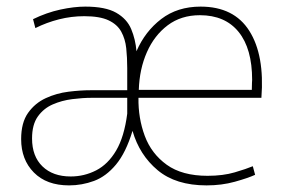

<svg xmlns="http://www.w3.org/2000/svg" viewBox="-20 -550 860 581"><path d="M189 11Q121 11 82.5 -28Q44 -67 44 -129Q44 -179 65 -208.5Q86 -238 118.5 -253Q151 -268 187.5 -272.5Q224 -277 255 -277H365V-344Q365 -376 362 -404Q359 -432 347 -454Q335 -476 308.5 -488.5Q282 -501 235 -501Q196 -501 158.5 -491.5Q121 -482 87 -465L80 -492Q121 -512 162.5 -521Q204 -530 238 -530Q299 -530 331.5 -511.5Q364 -493 377 -462Q390 -431 393 -395Q419 -455 468 -492.5Q517 -530 587 -530Q688 -530 734.5 -456.5Q781 -383 771 -254H399Q398 -193 418 -139Q438 -85 484.5 -51.5Q531 -18 608 -18Q655 -18 690.5 -28.5Q726 -39 745 -47L752 -21Q730 -11 690.5 0Q651 11 605 11Q512 11 457 -35Q402 -81 381 -154Q361 -88 331 -52Q301 -16 264.5 -2.5Q228 11 189 11ZM585 -504Q528 -504 487.5 -473.5Q447 -443 424.5 -392Q402 -341 400 -278H742Q742 -293 742.5 -299.5Q743 -306 743 -308Q743 -403 702 -453.5Q661 -504 585 -504ZM194 -16Q235 -16 271 -34.5Q307 -53 331.5 -94.5Q356 -136 365 -206V-254H257Q230 -254 198.5 -250Q167 -246 139.5 -234Q112 -222 94.5 -197.5Q77 -173 77 -131Q77 -77 108.5 -46.5Q140 -16 194 -16Z"/></svg>

Font: Murecho ExtraLight
Style: Regular
Weight: 200
Designer: Neil Summerour
Foundry: Positype
Version: Version 1.010; ttfautohint (v1.8.3)